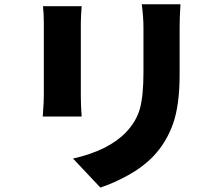

<svg xmlns="http://www.w3.org/2000/svg" viewBox="-20 -806 1040 892"><path d="M179.7 -777.3H359.4Q355.5 -726.6 355.5 -698.2V-358.4Q355.5 -317.4 359.4 -264.6H178.7Q178.7 -270.5 180.2 -289.6Q181.6 -308.6 182.6 -327.1Q183.6 -345.7 183.6 -359.4V-698.2Q183.6 -743.2 179.7 -777.3ZM638.7 -786.1H818.4Q814.5 -725.6 814.5 -677.7V-460Q814.5 -317.4 783.7 -230.5Q752.9 -143.6 691.4 -79.1Q644.5 -30.3 576.7 7.3Q508.8 44.9 446.3 65.4L319.3 -69.3Q483.4 -106.4 565.4 -191.4Q614.3 -243.2 630.4 -302.7Q646.5 -362.3 646.5 -470.7V-677.7Q646.5 -725.6 638.7 -786.1Z"/></svg>

Font: Gen Shin Gothic Monospace Heavy
Style: Bold
Weight: 800
Designer: [Source Han Sans]
Ryoko NISHIZUKA  (kana & ideographs); Paul D. Hunt (Latin, Greek & Cyrillic); Wenlong ZHANG  (bopomofo
Version: Version 1.002.20150607